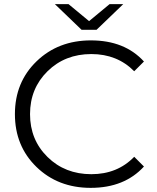

<svg xmlns="http://www.w3.org/2000/svg" viewBox="-20 -901 759 927"><path d="M446 -757H374L245 -881H311L410 -799L509 -881H575ZM421 -60Q547 -60 628 -144L675 -97Q581 6 418 6Q260 6 156 -95Q52 -196 52 -350Q52 -504 156.5 -605Q261 -706 419 -706Q582 -706 675 -604L628 -557Q546 -640 421 -640Q294 -640 209.5 -557Q125 -474 125 -350Q125 -226 209.5 -143Q294 -60 421 -60Z"/></svg>

Font: mBank
Style: Regular
Weight: 400
Designer: Julieta Ulanovsky
Foundry: Julieta Ulanovsky
Version: Version 7.200;PS 007.200;hotconv 1.0.88;makeotf.lib2.5.64775